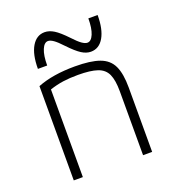

<svg xmlns="http://www.w3.org/2000/svg" viewBox="-134 -847 869 953"><g transform="rotate(-20 300.0 -370.5)"><path d="M93 -498Q174 -530 291 -530Q374 -530 421 -513Q468 -496 487.5 -454.5Q507 -413 507 -340V0H459V-338Q459 -396 444.5 -428Q430 -460 393.5 -472.5Q357 -485 291 -485Q247 -485 212 -480Q177 -475 141 -463V0H93ZM392 -571Q368 -571 343 -587Q318 -603 280 -643Q254 -671 237.5 -682.5Q221 -694 209 -694Q189 -694 176.5 -664Q164 -634 164 -581H115Q115 -657 140 -699Q165 -741 208 -741Q232 -741 257 -725.5Q282 -710 320 -670Q346 -642 362.5 -630.5Q379 -619 391 -619Q411 -619 423.5 -649Q436 -679 436 -731H485Q485 -656 460.5 -613.5Q436 -571 392 -571Z"/></g></svg>

Font: M PLUS Code Latin 60 Light
Style: Regular
Weight: 300
Width: 7
Monospace: yes
Designer: Coji Morishita
Foundry: UNDERFOREST DESIGN
Version: Version 1.005; ttfautohint (v1.8.3)